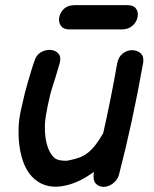

<svg xmlns="http://www.w3.org/2000/svg" viewBox="-20 -724 597 744"><path d="M379 0Q399 1 417.5 -13Q436 -27 441 -47Q493 -246 535 -482Q538 -505 525.5 -517Q513 -529 493 -529.5Q473 -530 456 -517Q439 -504 434 -478Q410 -341 380 -208Q355 -165 334 -144Q313 -123 290 -114.5Q267 -106 238 -101Q206 -101 194 -110Q165 -132 156 -193Q151 -235 157.5 -274.5Q164 -314 175 -359Q180 -379 194 -421Q207 -463 211 -478Q218 -502 207 -515.5Q196 -529 176.5 -530.5Q157 -532 138.5 -521.5Q120 -511 113 -486Q110 -479 103 -456Q96 -433 88.5 -407.5Q81 -382 77 -366Q71 -341 62 -301.5Q53 -262 52 -227Q51 -193 55 -161Q67 -69 115 -29Q164 12 238 -6Q289 -18 344 -58Q339 -27 350 -14Q361 -1 379 0ZM249 -610H452Q477 -610 493 -624Q509 -638 513 -657Q517 -676 507.5 -690Q498 -704 474 -704H269Q243 -704 228 -690Q213 -676 209.5 -657Q206 -638 216 -624Q226 -610 249 -610Z"/></svg>

Font: Balsamiq Sans
Style: Italic
Weight: 400
Italic angle: -12°
Designer: Michael Angeles
Foundry: Balsamiq SRL
Version: Version 1.020; ttfautohint (v1.8.4.7-5d5b);gftools[0.9.26]